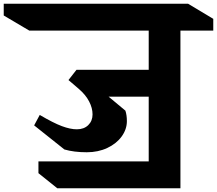

<svg xmlns="http://www.w3.org/2000/svg" viewBox="-146 -806 1163 1029"><path d="M821 -642V203H161L60 122V59H651V-288H436L526 -213Q534 -189 534 -157Q534 -113 506 -74.5Q478 -36 429 -13Q380 10 319 10Q250 10 199 -5L37 -134L67 -190Q140 -147 185.5 -130Q231 -113 266 -113Q304 -113 327 -135.5Q350 -158 350 -193Q350 -227 331.5 -262.5Q313 -298 277 -329L221 -377L264 -432H651V-642H11L-126 -723V-786H862L997 -705V-642Z"/></svg>

Font: Inknut Antiqua
Style: Bold
Weight: 700
Designer: Claus Eggers Sørensen
Foundry: Claus Eggers Sørensen
Version: Version 1.003; ttfautohint (v1.8.2) -l 8 -r 50 -G 200 -x 14 